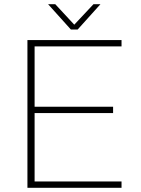

<svg xmlns="http://www.w3.org/2000/svg" viewBox="-20 -890 666 910"><path d="M556 -670H144V-384H516V-354H144V-30H556V0H110V-700H556ZM456 -870 348 -750H316L208 -870H242L332 -773L423 -870Z"/></svg>

Font: Fivo Sans Thin
Style: Regular
Weight: 250
Foundry: Alexander Slobzheninov
Version: 1.0